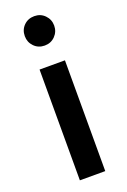

<svg xmlns="http://www.w3.org/2000/svg" viewBox="-148 -810 568 860"><g transform="rotate(-20 136.5 -380.5)"><path d="M76 -528H197V0H76ZM65 -691Q65 -721 85 -741Q105 -761 135 -761Q165 -761 185 -740.5Q205 -720 205 -691Q205 -662 185 -641.5Q165 -621 135 -621Q105 -621 85 -641.5Q65 -662 65 -691Z"/></g></svg>

Font: Be Vietnam SemiBold
Style: Regular
Weight: 600
Designer: Gabriel Lam
Foundry: TypeRant
Version: Version 4.000